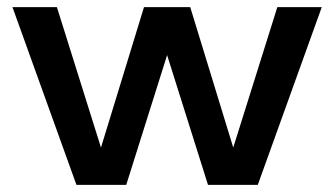

<svg xmlns="http://www.w3.org/2000/svg" viewBox="-20 -520 940 540"><path d="M760 -500 636 -105 515 -500H385L264 -105L140 -500H15L195 0H335L450 -365L565 0H705L885 -500Z"/></svg>

Font: Goli Medium
Style: Regular
Weight: 500
Designer: jaikishan Patel
Foundry: MagicType
Version: Version 1.000;Glyphs 3.2 (3242)